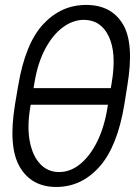

<svg xmlns="http://www.w3.org/2000/svg" viewBox="-20 -737 541 767"><path d="M488.6 -394.5 476.9 -320.7Q448.9 -150.6 376.8 -70.3Q304.7 9.9 204.9 9.9Q105.8 9.9 58.9 -70.3Q12.1 -150.6 40.1 -320.7L52.6 -394.5Q81 -563.6 152.7 -640.4Q224.4 -717.3 323.9 -717.3Q424.7 -717.3 470.9 -640.4Q517 -563.6 488.6 -394.5ZM114 -384.9H422.6L426.5 -408Q446 -524.5 414.8 -590.9Q383.5 -657.3 315.3 -657.7Q271.3 -657.7 231 -627.8Q190.7 -598 160.9 -542.3Q131 -486.5 117.9 -408ZM409.1 -305.8 411.2 -318.5H102.6L100.5 -305.8Q87.7 -228 99.3 -170.5Q110.8 -112.9 141.2 -81.3Q171.5 -49.7 215.6 -49.7Q261.4 -49.7 300.6 -81.9Q339.8 -114 368.3 -171.5Q396.7 -229 409.1 -305.8Z"/></svg>

Font: Inter UI Light
Style: Italic
Weight: 300
Italic angle: 9.39999°
Designer: Rasmus Andersson
Foundry: rsms
Version: 3.2;8d6f07862